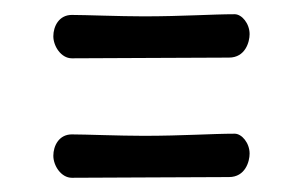

<svg xmlns="http://www.w3.org/2000/svg" viewBox="-20 -504 425 270"><path d="M310 -316C278 -316 237 -313 182 -313C148 -313 100 -315 81 -315C63 -315 55 -299 55 -285C55 -271 66 -254 81 -254C128 -254 249 -255 302 -255C325 -255 331 -277 331 -288C331 -303 320 -316 310 -316ZM310 -484C278 -484 237 -481 182 -481C148 -481 100 -483 81 -483C63 -483 55 -467 55 -453C55 -439 66 -422 81 -422C128 -422 249 -423 302 -423C325 -423 331 -445 331 -456C331 -471 320 -484 310 -484Z"/></svg>

Font: Life Savers
Style: Bold
Weight: 700
Designer: Pablo Impallari, Rodrigo Fuenzalida, Brenda Gallo
Foundry: Pablo Impallari, Rodrigo Fuenzalida, Brenda Gallo
Version: Version 3.000